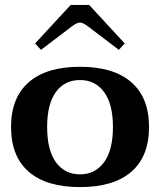

<svg xmlns="http://www.w3.org/2000/svg" viewBox="-20 -752 652 782"><path d="M123 -575 268 -732H343L488 -575L464 -549L339 -644Q318 -660 306 -660Q293 -660 272 -644L147 -549ZM25 -235Q25 -354 97 -417Q169 -480 306 -480Q443 -480 515 -417Q587 -354 587 -235Q587 -115 515 -52.5Q443 10 306 10Q169 10 97 -52.5Q25 -115 25 -235ZM440 -235Q440 -328 404 -377Q368 -426 306 -426Q243 -426 207.5 -377Q172 -328 172 -235Q172 -141 207.5 -91.5Q243 -42 306 -42Q368 -42 404 -91.5Q440 -141 440 -235Z"/></svg>

Font: Taviraj DemiBold
Style: Regular
Weight: 600
Designer: Katatrad Team
Foundry: CadsonDemak
Version: Version 1.030